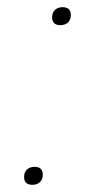

<svg xmlns="http://www.w3.org/2000/svg" viewBox="-20 -510 264 534"><path d="M148 -440Q125 -440 125 -462Q125 -475 133 -482.5Q141 -490 154 -490Q177 -490 177 -468Q177 -455 169 -447.5Q161 -440 148 -440ZM70 4Q47 4 47 -18Q47 -31 55 -38.5Q63 -46 76 -46Q99 -46 99 -24Q99 -11 91 -3.5Q83 4 70 4Z"/></svg>

Font: Gantari Thin
Style: Italic
Weight: 100
Italic angle: -10°
Designer: Anugrah Pasau
Foundry: Lafontype
Version: Version 1.000; ttfautohint (v1.8.4.7-5d5b)